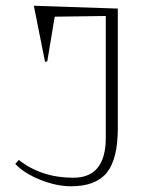

<svg xmlns="http://www.w3.org/2000/svg" viewBox="-20 -630 533 670"><path d="M33.2 -58.1Q64 -25.4 120.4 -2.7Q176.8 20 228 20Q314.5 20 352.8 -27.6Q391.1 -75.2 391.1 -182.1V-600.1L98.1 -609.9L137.2 -414.1L145 -416L170.9 -571.8L349.1 -574.2V-148.9Q349.1 -9.8 235.8 -9.8Q124.5 -9.8 45.9 -71.8Z"/></svg>

Font: Halibut Thin
Style: Regular
Weight: 250
Designer: Matteo Maggi
Foundry: Collletttivo
Version: Version 3.080 | FøM Fix